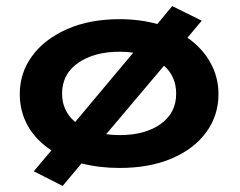

<svg xmlns="http://www.w3.org/2000/svg" viewBox="-20 -542 790 631"><path d="M186 69 91 21 149 -48Q99 -80 72 -127.5Q45 -175 45 -233Q45 -303 86 -358.5Q127 -414 201 -446.5Q275 -479 373 -479Q439 -479 497 -463L546 -522L643 -474L596 -418Q644 -385 671 -337Q698 -289 698 -233Q698 -162 657.5 -107Q617 -52 544 -21Q471 10 373 10Q306 10 248 -5ZM184 -234Q184 -178 227 -141L418 -369Q397 -372 373 -372Q290 -372 237 -335.5Q184 -299 184 -234ZM373 -98Q457 -98 508 -134.5Q559 -171 559 -234Q559 -291 519 -326L329 -101Q350 -98 373 -98Z"/></svg>

Font: Inconsolata ExtraExpanded ExtraBold
Style: Regular
Weight: 800
Width: 8
Monospace: yes
Designer: Raph Levien, Cyreal, Brenton Simpson
Foundry: Raph Levien, Cyreal, Google
Version: Version 3.001; ttfautohint (v1.8.2.53-6de2)